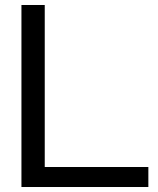

<svg xmlns="http://www.w3.org/2000/svg" viewBox="-20 -749 633 769"><path d="M65.9 0V-729H159.2V-80.1H574.2V0Z"/></svg>

Font: Lumene Sans Expanded
Style: Regular
Weight: 400
Width: 7
Designer: Deni Anggara
Version: Version 1.003;Glyphs 3.1.2 (3151)